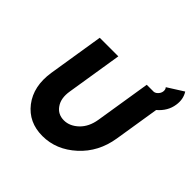

<svg xmlns="http://www.w3.org/2000/svg" viewBox="-211 -1037 1242 1242"><g transform="rotate(45 409.5 -416.5)"><path d="M645 -699 626 -579Q693 -579 750 -628Q778 -652 795 -681Q812 -710 817 -744Q826 -801 798 -845L689 -776Q700 -764 697 -744Q694 -726 679 -712Q672 -705 663.5 -702Q655 -699 645 -699ZM161 -700 100 -318Q78 -175 150 -81Q222 12 348 12Q474 12 576 -81Q677 -173 700 -318L761 -700H591L530 -318Q518 -245 474 -202Q428 -158 375 -158Q319 -158 289 -202Q258 -246 270 -318L331 -700Z"/></g></svg>

Font: Unageo
Style: Black-Italic
Weight: 900
Designer: Richard Sepsi
Foundry: Richard Sepsi
Version: Version 2.000